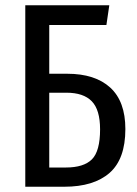

<svg xmlns="http://www.w3.org/2000/svg" viewBox="-20 -709 521 729"><path d="M456 -219Q456 -105 396 -52.5Q336 0 224 0H76V-689H395L384 -614H167V-429H235Q341 -429 398.5 -376.5Q456 -324 456 -219ZM360 -218Q360 -292 328.5 -324.5Q297 -357 232 -357H167V-73H230Q298 -73 329 -104Q360 -135 360 -218Z"/></svg>

Font: Fira Sans Compressed
Style: Regular
Weight: 400
Width: 1
Designer: bBox Type GmbH & Carrois Corporate GbR & Edenspiekermann AG
Foundry: bBox Type GmbH & Carrois Corporate GbR & Edenspiekermann AG
Version: Version 4.301